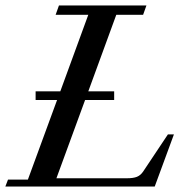

<svg xmlns="http://www.w3.org/2000/svg" viewBox="-23 -683 680 703"><path d="M-3.4 0 6.3 -25.4H79.1L186 -316.9H107.4V-348.6H197.8L300.3 -628.9H180.7L192.9 -663.1H513.2L501 -628.9H402.8L300.3 -348.6H395V-316.9H288.6L183.6 -30.3H441.9Q464.8 -30.3 478.3 -35.6Q491.7 -41 501 -54.7L591.8 -190.9H613.8L543.5 0Z"/></svg>

Font: Elstob 18pt Medium
Style: Italic
Weight: 500
Italic angle: -20°
Designer: Peter S. Baker
Version: Version 1.015